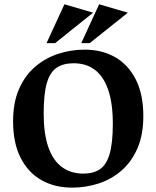

<svg xmlns="http://www.w3.org/2000/svg" viewBox="-20 -859 729 895"><path d="M316.1 15.6Q234.8 15.6 172.8 -19.6Q110.8 -54.9 75.9 -123.8Q41 -192.8 41 -293.1Q41 -381.2 68.8 -444.4Q96.5 -507.5 144.1 -548Q191.6 -588.5 251.2 -608.1Q310.9 -627.6 374.6 -627.6Q455.5 -627.6 516.9 -592.4Q578.2 -557.1 613.2 -488.2Q648.1 -419.2 648.1 -318Q648.1 -229.9 620.4 -166.8Q592.6 -103.6 545.7 -63.3Q498.7 -22.9 439.4 -3.6Q380 15.6 316.1 15.6ZM368.1 -49.7Q415.7 -49.7 446.1 -70.4Q476.4 -91.1 491.1 -141.9Q505.9 -192.8 505.9 -281.9Q505.9 -376.9 484.6 -439.4Q463.3 -502 422.8 -533.1Q382.4 -564.1 322.9 -564.1Q275 -564.1 244.1 -543.4Q213.1 -522.8 198.4 -472.1Q183.6 -421.5 183.6 -329.9Q183.6 -236.5 204.9 -174.4Q226.2 -112.2 267.8 -81Q309.4 -49.7 368.1 -49.7ZM358.8 -657.9 442.1 -839 576 -799.9 398 -657.9ZM196.9 -657.9 280.3 -839 414.1 -799.9 236.8 -657.9Z"/></svg>

Font: Ancizar Serif Light
Style: Regular
Weight: 300
Designer: Cesar Puertas, Viviana Monsalve, Julian Moncada, Julian Prieto, Jose Castro, Felipe Aragon, Mariel Hernandez, Sara Alarc
Version: Version 8.100